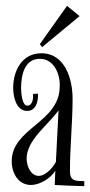

<svg xmlns="http://www.w3.org/2000/svg" viewBox="-20 -704 308 656"><path d="M167 -72C200 -70 234 -69 268 -68V-85C238 -86 219 -84 219 -120C219 -203 228 -285 228 -367C228 -431 204 -522 121 -522C55 -522 25 -462 25 -404C25 -374 35 -325 73 -325C101 -325 111 -354 110 -384L93 -383C94 -369 92 -343 73 -343C56 -343 52 -385 52 -403C52 -448 64 -503 116 -503C165 -503 186 -450 184 -409C184 -285 20 -267 20 -153C20 -113 42 -72 86 -72C115 -72 153 -94 169 -121ZM113 -103C84 -103 71 -138 71 -162C71 -226 143 -275 180 -327L171 -151C157 -124 131 -103 113 -103ZM116 -553 124 -543 252 -649 209 -684Z"/></svg>

Font: Bigelow Rules
Style: Regular
Weight: 400
Designer: Astigmatic (AOETI)
Foundry: Astigmatic (AOETI)
Version: Version 1.000